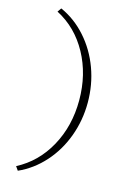

<svg xmlns="http://www.w3.org/2000/svg" viewBox="-126 -771 634 953"><g transform="rotate(15 191.0 -294.0)"><path d="M52 103Q154 50 212 -55.5Q270 -161 270 -293Q270 -426 212 -532Q154 -638 52 -691L66 -711Q140 -678 196.5 -614.5Q253 -551 283.5 -468Q314 -385 314 -293Q314 -202 283.5 -119Q253 -36 196.5 27Q140 90 66 123Z"/></g></svg>

Font: Ysabeau Infant Light
Style: Regular
Weight: 300
Designer: Christian Thalmann (Catharsis Fonts)
Version: Version 0.003